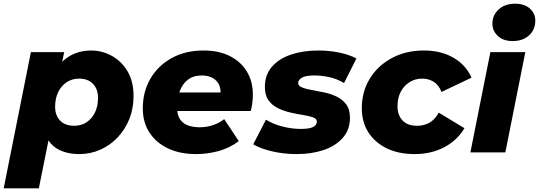

<svg xmlns="http://www.w3.org/2000/svg" viewBox="-52 -824 2914 1038"><path d="M376 9Q311 9 263 -16.5Q215 -42 193 -99Q171 -156 183 -251Q193 -344 226.5 -411Q260 -478 314.5 -514.5Q369 -551 441 -551Q500 -551 552.5 -522Q605 -493 637.5 -438.5Q670 -384 670 -305Q670 -237 647 -180Q624 -123 583.5 -80.5Q543 -38 490 -14.5Q437 9 376 9ZM-32 194 115 -542H295L276 -451L241 -272L216 -94L158 194ZM349 -144Q387 -144 416 -163Q445 -182 461.5 -216Q478 -250 478 -295Q478 -342 451 -370.5Q424 -399 375 -399Q338 -399 308.5 -379.5Q279 -360 262.5 -326Q246 -292 246 -247Q246 -200 273 -172Q300 -144 349 -144Z M1008 9Q921 9 856.5 -21.5Q792 -52 756 -107.5Q720 -163 720 -238Q720 -328 761 -398.5Q802 -469 876 -510Q950 -551 1048 -551Q1131 -551 1190.5 -521Q1250 -491 1282.5 -437.5Q1315 -384 1315 -313Q1315 -289 1312 -267Q1309 -245 1304 -224H869L887 -324H1216L1137 -295Q1145 -334 1134.5 -360.5Q1124 -387 1099.5 -401.5Q1075 -416 1039 -416Q993 -416 963.5 -393Q934 -370 919.5 -330.5Q905 -291 905 -245Q905 -189 936 -162.5Q967 -136 1029 -136Q1065 -136 1099.5 -147.5Q1134 -159 1160 -180L1239 -61Q1188 -23 1128.5 -7Q1069 9 1008 9Z M1552 9Q1480 9 1416 -6.5Q1352 -22 1317 -44L1386 -177Q1424 -153 1475 -140Q1526 -127 1574 -127Q1621 -127 1641 -137.5Q1661 -148 1661 -166Q1661 -182 1640.5 -189.5Q1620 -197 1588 -202Q1556 -207 1520.5 -215Q1485 -223 1453 -238Q1421 -253 1400.5 -280.5Q1380 -308 1380 -354Q1380 -419 1418 -463Q1456 -507 1521.5 -529Q1587 -551 1669 -551Q1727 -551 1781 -540Q1835 -529 1875 -508L1808 -375Q1768 -399 1726 -407.5Q1684 -416 1647 -416Q1600 -416 1580 -404Q1560 -392 1560 -375Q1560 -360 1580.5 -351.5Q1601 -343 1632.5 -337.5Q1664 -332 1700 -324.5Q1736 -317 1767.5 -302Q1799 -287 1819.5 -260Q1840 -233 1840 -187Q1840 -123 1801.5 -79Q1763 -35 1698 -13Q1633 9 1552 9Z M2190 9Q2103 9 2039 -22Q1975 -53 1939.5 -108.5Q1904 -164 1904 -238Q1904 -328 1947 -398.5Q1990 -469 2066 -510Q2142 -551 2240 -551Q2332 -551 2399.5 -512Q2467 -473 2497 -404L2335 -327Q2320 -365 2292.5 -382Q2265 -399 2230 -399Q2192 -399 2161.5 -379.5Q2131 -360 2114 -327Q2097 -294 2097 -249Q2097 -202 2124 -173Q2151 -144 2203 -144Q2240 -144 2269.5 -160.5Q2299 -177 2320 -215L2459 -131Q2420 -65 2349.5 -28Q2279 9 2190 9Z M2491 0 2599 -542H2788L2680 0ZM2719 -602Q2669 -602 2639.5 -629.5Q2610 -657 2610 -696Q2610 -742 2644 -773Q2678 -804 2733 -804Q2783 -804 2812.5 -778Q2842 -752 2842 -713Q2842 -664 2808.5 -633Q2775 -602 2719 -602Z"/></svg>

Font: Montserrat Thin ExtraBold
Style: Italic
Weight: 800
Italic angle: -11.3°
Version: Version 9.000